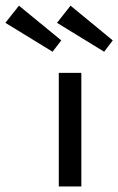

<svg xmlns="http://www.w3.org/2000/svg" viewBox="-166 -674 428 694"><path d="M46.5 0V-410.5H128V0ZM210.5 -487 40 -591.5 89 -653.5 241.5 -528ZM24 -487 -146.5 -591.5 -97.5 -653.5 55.5 -528Z"/></svg>

Font: League Spartan Thin
Style: Regular
Weight: 400
Version: Version 2.002